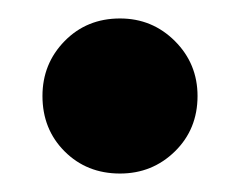

<svg xmlns="http://www.w3.org/2000/svg" viewBox="-20 -172 260 208"><path d="M110 16Q74 16 50 -8Q26 -32 26 -68Q26 -103 50 -127.5Q74 -152 110 -152Q145 -152 169.5 -127.5Q194 -103 194 -68Q194 -32 169.5 -8Q145 16 110 16Z"/></svg>

Font: Winky Sans SemiBold
Style: Regular
Weight: 600
Designer: Simon Atzbach
Foundry: typofactur
Version: Version 1.205